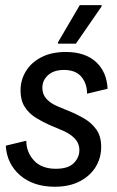

<svg xmlns="http://www.w3.org/2000/svg" viewBox="-20 -715 457 748"><path d="M193.3 12.5Q110 12.5 58.3 -32.1Q6.7 -76.7 2.5 -147.5L82.5 -166.7Q82.5 -122.5 112.1 -90Q141.7 -57.5 197.5 -57.5Q245.8 -57.5 267.5 -79.6Q289.2 -101.7 289.2 -130Q289.2 -156.7 270.4 -176.2Q251.7 -195.8 215.8 -210L172.5 -228.3Q144.2 -240.8 118.3 -257.1Q92.5 -273.3 76.2 -298.8Q60 -324.2 60 -362.5Q60 -403.3 80.8 -437.5Q101.7 -471.7 141.2 -492.1Q180.8 -512.5 236.7 -512.5Q310.8 -512.5 353.3 -474.2Q395.8 -435.8 399.2 -369.2L319.2 -350Q319.2 -389.2 297.1 -415.8Q275 -442.5 229.2 -442.5Q189.2 -442.5 167.1 -422.1Q145 -401.7 145 -373.3Q145 -347.5 160.8 -330Q176.7 -312.5 204.2 -300.8L248.3 -282.5Q279.2 -270 307.9 -253.3Q336.7 -236.7 355.4 -210.4Q374.2 -184.2 374.2 -142.5Q374.2 -100 352.9 -65Q331.7 -30 291.2 -8.8Q250.8 12.5 193.3 12.5ZM205.8 -545V-550L290.8 -695H375.8V-690L275.8 -545Z"/></svg>

Font: Familjen Grotesk
Style: Italic
Weight: 400
Italic angle: -9.46201°
Designer: Anders Wikstroem, Jonas Baeckman, Matilda Gysing, Kristian Moeller
Foundry: Familjen STHLM AB
Version: Version 2.000